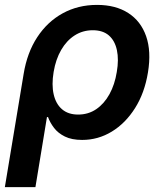

<svg xmlns="http://www.w3.org/2000/svg" viewBox="-35 -564 666 788"><path d="M-15.1 204.1 62 -260.3Q76.2 -347.7 117.7 -411.1Q159.2 -474.6 222.2 -509.3Q285.2 -543.9 363.3 -543.9Q439.5 -543.9 491.2 -510.7Q543 -477.5 564.7 -415.5Q586.4 -353.5 572.3 -267.1Q558.6 -182.6 519.3 -120.4Q480 -58.1 423.8 -23.9Q367.7 10.3 302.2 10.3Q259.3 10.3 231.2 -3.7Q203.1 -17.6 186.8 -39.1Q170.4 -60.5 162.1 -83.5H157.7L110.4 204.1ZM285.6 -93.8Q327.6 -93.8 360.1 -116Q392.6 -138.2 414.3 -177.5Q436 -216.8 444.3 -268.6Q453.1 -319.3 444.8 -358.2Q436.5 -397 411.9 -418.5Q387.2 -439.9 345.7 -439.9Q304.7 -439.9 271.5 -418.7Q238.3 -397.5 216.1 -359.1Q193.8 -320.8 185.1 -268.6Q176.3 -216.3 185.3 -176.8Q194.3 -137.2 219.7 -115.5Q245.1 -93.8 285.6 -93.8Z"/></svg>

Font: Inter 20pt SemiBold
Style: Italic
Weight: 600
Italic angle: -9.3988°
Version: Version 4.001;git-66647c0bb